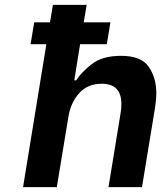

<svg xmlns="http://www.w3.org/2000/svg" viewBox="-20 -771 664 791"><path d="M624 -387Q624 -367 621.5 -350Q619 -333 619 -329L565 0H427L477 -306Q480 -323 480 -343Q480 -426 399 -426Q342 -426 307 -388Q272 -350 262 -291L214 0H75L171 -589H106L121 -679H186L198 -751H337L325 -679H435L420 -589H310L286 -440H294Q314 -472 357.5 -506.5Q401 -541 479 -541Q562 -541 593 -495.5Q624 -450 624 -387Z"/></svg>

Font: Be Vietnam
Style: Bold Italic
Weight: 700
Italic angle: -9.66701°
Designer: Gabriel Lam
Foundry: TypeRant
Version: Version 3.000